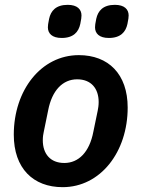

<svg xmlns="http://www.w3.org/2000/svg" viewBox="-20 -762 585 794"><path d="M235 -605C284 -605 305 -630 312 -663C316 -682 317 -691 317 -698C317 -723 300 -742 260 -742C211 -742 190 -717 183 -684C179 -665 178 -656 178 -649C178 -624 195 -605 235 -605ZM430 -605C479 -605 500 -630 507 -663C511 -682 512 -691 512 -698C512 -723 495 -742 455 -742C406 -742 385 -717 378 -684C374 -665 373 -656 373 -649C373 -624 390 -605 430 -605ZM239 12C395 12 508 -133 508 -317C508 -456 428 -534 306 -534C150 -534 37 -389 37 -205C37 -66 117 12 239 12ZM246 -88C188 -88 157 -126 157 -182C157 -196 159 -209 161 -217L179 -305C195 -389 240 -434 299 -434C357 -434 388 -396 388 -340C388 -326 386 -314 384 -304L366 -217C350 -133 305 -88 246 -88Z"/></svg>

Font: Braiins Sans SemiBold
Style: Italic
Weight: 600
Italic angle: -11.31°
Designer: Mike Abbink, Paul van der Laan, Pieter van Rosmalen, Jiri Chlebus, Lubos Buracinsky
Foundry: Bold Monday, Sudetype
Version: Version 1.000;hotconv 1.0.109;makeotfexe 2.5.65596